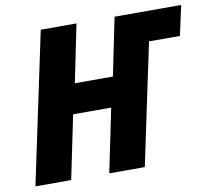

<svg xmlns="http://www.w3.org/2000/svg" viewBox="-79 -804 991 894"><g transform="rotate(-10 416.5 -357.0)"><path d="M18 0 169 -714H338L282 -441H462L518 -714H833L802 -573H656L535 0H367L429 -300H249L187 0Z"/></g></svg>

Font: Noto Sans Disp ExtBd
Style: Italic
Weight: 800
Italic angle: -12°
Designer: Monotype Design Team
Foundry: Monotype Imaging Inc.
Version: Version 2.000;GOOG;noto-source:20170915:90ef993387c0